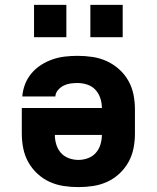

<svg xmlns="http://www.w3.org/2000/svg" viewBox="-20 -756 640 784"><path d="M300 8Q270 8 240 3.5Q210 -1 182.5 -13.5Q155 -26 132.5 -47Q110 -68 95.5 -94Q81 -120 75 -150Q69 -180 69 -210V-315H396Q396 -336 389.5 -355.5Q383 -375 369.5 -389.5Q356 -404 336.5 -410.5Q317 -417 297 -417Q282 -417 267.5 -415Q253 -413 240 -406.5Q227 -400 217 -388.5Q207 -377 206 -362H71Q73 -388 82.5 -412.5Q92 -437 109 -457Q126 -477 148 -491Q170 -505 194.5 -513.5Q219 -522 245 -525Q271 -528 297 -528Q327 -528 357.5 -523.5Q388 -519 415.5 -506.5Q443 -494 466 -473.5Q489 -453 504 -426.5Q519 -400 525 -370Q531 -340 531 -310V-210Q531 -180 525 -150Q519 -120 504.5 -94Q490 -68 467.5 -47Q445 -26 417.5 -13.5Q390 -1 360 3.5Q330 8 300 8ZM300 -103Q320 -103 339 -110Q358 -117 371 -131.5Q384 -146 390 -165.5Q396 -185 396 -205H204Q204 -185 210 -165.5Q216 -146 229 -131.5Q242 -117 261 -110Q280 -103 300 -103ZM349 -604V-736H481V-604ZM119 -604V-736H251V-604Z"/></svg>

Font: Iosevka SS04 Heavy Extended
Style: Regular
Weight: 900
Width: 7
Monospace: yes
Designer: Belleve Invis
Foundry: Belleve Invis
Version: Version 19.0.0; ttfautohint (v1.8.4)